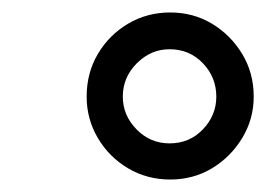

<svg xmlns="http://www.w3.org/2000/svg" viewBox="-20 -719 440 308"><path d="M253 -431Q216 -431 185.5 -449Q155 -467 137 -497.5Q119 -528 119 -564Q119 -602 137 -632.5Q155 -663 185.5 -681Q216 -699 253 -699Q290 -699 320 -681Q350 -663 368.5 -632.5Q387 -602 387 -564Q387 -528 368.5 -497.5Q350 -467 320 -449Q290 -431 253 -431ZM252 -489Q284 -489 305.5 -511.5Q327 -534 327 -564Q327 -595 305.5 -617.5Q284 -640 252 -640Q222 -640 199.5 -617.5Q177 -595 177 -564Q177 -534 199 -511.5Q221 -489 252 -489Z"/></svg>

Font: Archivo ExtraCondensed SemiBold
Style: Italic
Weight: 600
Width: 2
Italic angle: -10°
Designer: Hector Gatti
Foundry: Omnibus-Type
Version: Version 2.001